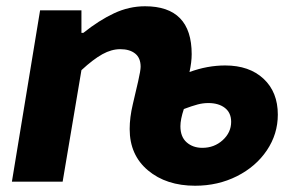

<svg xmlns="http://www.w3.org/2000/svg" viewBox="-20 -580 957 613"><path d="M394 -168Q394 -205 404 -247L421 -320Q429 -355 429 -367Q429 -395 411.5 -409Q394 -423 364 -423Q336 -423 307 -407Q278 -391 240 -356L180 0H18L108 -547H240V-475H246Q296 -515 344 -537.5Q392 -560 443 -560Q592 -560 592 -407Q592 -382 585 -350Q642 -371 699 -371Q776 -371 821.5 -328.5Q867 -286 867 -214Q867 -152 832 -100Q797 -48 736.5 -17.5Q676 13 603 13Q511 13 452.5 -36Q394 -85 394 -168ZM718 -191Q718 -220 698 -235.5Q678 -251 645 -251Q628 -251 611 -246.5Q594 -242 567 -232Q556 -199 556 -177Q556 -143 576 -125.5Q596 -108 626 -108Q664 -108 691 -132.5Q718 -157 718 -191Z"/></svg>

Font: Nebula Sans Bold
Style: Regular
Weight: 700
Italic angle: -9°
Designer: Paul D. Hunt for Adobe (as Source Sans)
Foundry: Nebula Entertainment & Broadcasting LLC
Version: Version 1.010